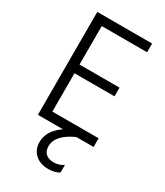

<svg xmlns="http://www.w3.org/2000/svg" viewBox="-222 -763 934 1089"><g transform="rotate(30 245.0 -218.5)"><path d="M355 219Q327 237 284 237Q229 237 197 206.5Q165 176 165 129Q165 54 244 0H80V-674H439V-617H142V-365H404V-308H142V-57H445V0H332Q221 50 221 124Q221 156 240 172.5Q259 189 291 189Q328 189 355 169Z"/></g></svg>

Font: Hind Vadodara Light
Style: Regular
Weight: 300
Designer: Hitesh Malaviya
Foundry: Indian Type Foundry
Version: Version 1.000;PS 1.0;hotconv 1.0.86;makeotf.lib2.5.63406; tt